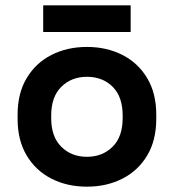

<svg xmlns="http://www.w3.org/2000/svg" viewBox="-20 -686 652 720"><path d="M306 14Q232 14 173 -16Q114 -46 80 -103Q46 -160 46 -240V-256Q46 -336 80 -393Q114 -450 173 -480Q232 -510 306 -510Q380 -510 439 -480Q498 -450 532 -393Q566 -336 566 -256V-240Q566 -160 532 -103Q498 -46 439 -16Q380 14 306 14ZM306 -98Q364 -98 402 -135.5Q440 -173 440 -243V-253Q440 -323 402.5 -360.5Q365 -398 306 -398Q248 -398 210 -360.5Q172 -323 172 -253V-243Q172 -173 210 -135.5Q248 -98 306 -98ZM142 -566V-666H470V-566Z"/></svg>

Font: Space Grotesk
Style: Bold
Weight: 700
Designer: Florian Karsten
Foundry: Florian Karsten
Version: Version 2.000